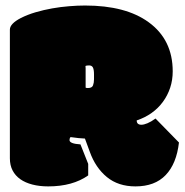

<svg xmlns="http://www.w3.org/2000/svg" viewBox="-20 -663 665 692"><path d="M288.6 -347.2Q290 -345.7 296.9 -345.7Q311.5 -345.7 315.2 -355.2Q318.8 -364.7 318.8 -377V-394.5Q318.8 -412.1 314.9 -419.7Q311 -427.2 301.3 -427.2Q291.5 -427.2 288.1 -425.3Q288.6 -423.8 288.6 -417ZM625 -149.4Q616.2 -72.8 577.1 -32Q538.1 8.8 468.3 8.8Q406.2 8.8 365.2 -24.9Q324.2 -58.6 303.7 -115.7L286.1 -163.6Q275.9 -164.1 262.9 -165.3Q250 -166.5 234.4 -168.9Q230.5 -165 230.5 -158.2Q230.5 -145 270 -142.6L297.9 -72.3V-30.8Q241.7 8.8 153.8 8.8Q122.6 8.8 96.9 2.2Q71.3 -4.4 53.2 -17.1Q35.2 -29.8 25.4 -48.6Q15.6 -67.4 15.6 -92.3V-556.2Q15.6 -577.6 55.2 -598.1Q79.6 -610.4 108.6 -618.9Q137.7 -627.4 168.2 -632.8Q198.7 -638.2 229.2 -640.6Q259.8 -643.1 286.6 -643.1Q433.1 -643.1 515.6 -583Q602.5 -520 602.5 -405.8Q602.5 -374.5 593.3 -346.7Q584 -318.8 567.1 -295.9Q550.3 -272.9 526.4 -255.9Q502.4 -238.8 472.7 -229Q472.7 -213.4 489.7 -213.4Q498.5 -213.4 511.5 -218.8Q524.4 -224.1 540.5 -235.8Z"/></svg>

Font: Modak sl
Style: Regular
Weight: 400
Designer: Sarang Kulkarni, Maithili Shingre, Noopur Datye
Foundry: Ek Type
Version: Version 1.036;PS Version 1.000;hotconv 1.0.79;makeotf.lib2.5